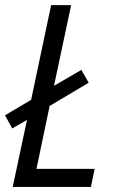

<svg xmlns="http://www.w3.org/2000/svg" viewBox="-26 -734 455 754"><path d="M23.9 0 80.1 -263.2 22 -229.5 -6.3 -281.2 96.2 -341.8 174.8 -713.9H253.4L186 -397L293.5 -459.5L322.3 -409.2L168.9 -317.9L117.2 -70.8H345.7L331.1 0Z"/></svg>

Font: Open Sans SemiCondensed
Style: Italic
Weight: 400
Width: 4
Italic angle: -12°
Designer: Monotype Design Team
Foundry: Monotype Imaging Inc.
Version: Version 3.000